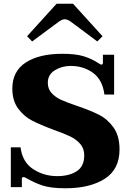

<svg xmlns="http://www.w3.org/2000/svg" viewBox="-20 -998 698 1028"><path d="M125 -804 283 -978H371L529 -804L501 -776L367 -876Q343 -895 327 -895Q311 -895 287 -876L152 -776ZM116 -47Q110 -50 104 -50Q102 -50 99.5 -47.5Q97 -45 97 -41V4H38V-209H90Q100 -130 157.5 -92.5Q215 -55 286 -55Q350 -55 390.5 -81Q431 -107 431 -166Q431 -203 409.5 -227.5Q388 -252 356 -267.5Q324 -283 267 -303Q195 -330 151.5 -352.5Q108 -375 77 -417Q46 -459 46 -524Q46 -616 117.5 -663Q189 -710 314 -710Q383 -710 425.5 -697.5Q468 -685 505 -661Q507 -660 513 -656Q519 -652 524 -652Q531 -652 531 -665V-705H591V-492H539Q529 -571 478 -608Q427 -645 358 -645Q312 -645 274 -622Q236 -599 236 -555Q236 -522 256 -500Q276 -478 306 -464Q336 -450 390 -432Q463 -407 509 -384Q555 -361 587.5 -316Q620 -271 620 -198Q620 -91 540.5 -40.5Q461 10 331 10Q252 10 207 -5Q162 -20 116 -47Z"/></svg>

Font: Taviraj Bold
Style: Regular
Weight: 700
Designer: Katatrad Team
Foundry: CadsonDemak
Version: Version 1.030